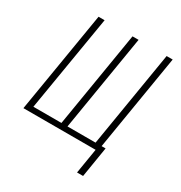

<svg xmlns="http://www.w3.org/2000/svg" viewBox="-208 -881 1137 1209"><g transform="rotate(30 360.0 -276.5)"><path d="M529 182H573L609 -39H580L695 -735H651L536 -39H332L447 -735H403L288 -39H84L200 -735H156L34 0H559Z"/></g></svg>

Font: Iosevka Sparkle Extralight
Style: Italic
Weight: 200
Italic angle: -9°
Designer: Belleve Invis
Foundry: Belleve Invis
Version: Version 4.5.0; ttfautohint (v1.8.3)